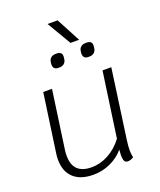

<svg xmlns="http://www.w3.org/2000/svg" viewBox="-166 -1020 941 1132"><g transform="rotate(-20 304.5 -454.0)"><path d="M476 -113Q471 -75 471 -52Q471 -30 476 -7Q458 5 439 5Q425 5 419 -6.5Q413 -18 413 -43Q413 -51 415 -77Q380 -36 329.5 -13Q279 10 223 10Q142 10 98.5 -30.5Q55 -71 55 -145Q55 -163 58 -184L110 -550H165L113 -182Q111 -170 111 -148Q111 -35 228 -35Q282 -35 333 -62.5Q384 -90 424 -142L482 -550H537ZM211 -691 212 -699Q214 -717 225.5 -726.5Q237 -736 255 -736H262Q299 -736 294 -699L293 -691Q291 -673 279.5 -663Q268 -653 250 -653H243Q225 -653 217 -663Q209 -673 211 -691ZM399 -691 400 -699Q402 -717 413.5 -726.5Q425 -736 443 -736H450Q487 -736 482 -699L481 -691Q479 -673 467.5 -663Q456 -653 438 -653H431Q413 -653 405 -663Q397 -673 399 -691ZM271 -918H334L414 -767H360Z"/></g></svg>

Font: Krub Light
Style: Italic
Weight: 300
Italic angle: -8°
Designer: Ekaluck Peanpanawate
Foundry: Cadson Demak Co.,Ltd.
Version: Version 1.000; ttfautohint (v1.6)